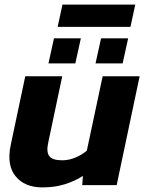

<svg xmlns="http://www.w3.org/2000/svg" viewBox="-20 -806 636 836"><path d="M231 -689 252 -786H569L548 -689ZM191 -530 215 -639H332L308 -530ZM396 -530 420 -639H538L514 -530ZM165 10Q87 10 47.5 -39Q8 -88 27 -176L90 -474H251L190 -185Q181 -145 194.5 -126.5Q208 -108 251 -108Q280 -108 308.5 -120Q337 -132 358 -150L427 -474H588L488 0H338L341 -40Q307 -18 263 -4Q219 10 165 10Z"/></svg>

Font: Kanit SemiBold
Style: Italic
Weight: 600
Italic angle: -12°
Designer: Katatrad Team
Foundry: CadsonDemak
Version: Version 2.000; ttfautohint (v1.8.3)